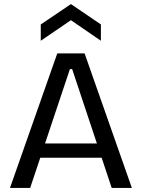

<svg xmlns="http://www.w3.org/2000/svg" viewBox="-20 -922 696 942"><path d="M29 0 261 -660H395L627 0H528L334 -583H323L128 0ZM139 -148V-218H529V-148ZM180 -722V-802L328 -902L475 -802V-722L328 -823Z"/></svg>

Font: Bricolage Grotesque 16pt
Style: Regular
Weight: 400
Version: Version 1.001;gftools[0.9.33.dev8+g029e19f]